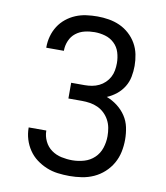

<svg xmlns="http://www.w3.org/2000/svg" viewBox="-84 -813 768 890"><g transform="rotate(10 300.0 -367.5)"><path d="M303 8Q275 8 247.5 4.5Q220 1 194.5 -9.5Q169 -20 147 -36.5Q125 -53 109.5 -76Q94 -99 86 -125.5Q78 -152 78 -180Q78 -180 78 -180.5Q78 -181 78 -181H161Q161 -181 161 -181Q161 -181 161 -180Q161 -155 172.5 -131Q184 -107 205 -92Q226 -77 251.5 -71.5Q277 -66 303 -66Q331 -66 358.5 -74Q386 -82 406.5 -101.5Q427 -121 436 -148.5Q445 -176 445 -204Q445 -224 441.5 -243Q438 -262 429 -279Q420 -296 406 -309.5Q392 -323 374.5 -331Q357 -339 338 -342Q319 -345 300 -345H236V-419H300Q317 -419 334 -422Q351 -425 366.5 -432.5Q382 -440 394.5 -452Q407 -464 415 -479Q423 -494 426 -511Q429 -528 429 -545Q429 -571 421.5 -595.5Q414 -620 395.5 -637.5Q377 -655 352.5 -662Q328 -669 303 -669Q279 -669 256 -663.5Q233 -658 214.5 -643.5Q196 -629 186.5 -606.5Q177 -584 177 -561Q177 -560 177 -559.5Q177 -559 177 -559H94Q94 -559 94 -560Q94 -561 94 -562Q94 -588 101 -613.5Q108 -639 122 -661Q136 -683 156.5 -699.5Q177 -716 201 -726Q225 -736 251 -739.5Q277 -743 303 -743Q330 -743 357 -738.5Q384 -734 408.5 -723Q433 -712 453.5 -693.5Q474 -675 487.5 -651.5Q501 -628 506.5 -601Q512 -574 512 -547Q512 -521 507 -495.5Q502 -470 488.5 -448Q475 -426 454.5 -409.5Q434 -393 410 -383Q437 -373 460.5 -355Q484 -337 500 -313Q516 -289 522 -260.5Q528 -232 528 -203Q528 -173 522 -144.5Q516 -116 501.5 -90.5Q487 -65 465 -45Q443 -25 416.5 -13Q390 -1 361 3.5Q332 8 303 8Z"/></g></svg>

Font: Iosevka Meiseki Sans
Style: Regular
Weight: 400
Monospace: yes
Designer: Belleve Invis
Foundry: Belleve Invis
Version: Version 11.2.6; ttfautohint (v1.8.4)